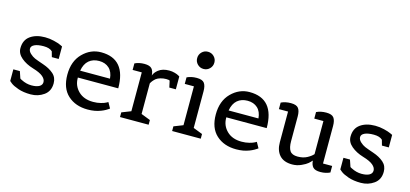

<svg xmlns="http://www.w3.org/2000/svg" viewBox="-65 -1228 3640 1704"><g transform="rotate(15 1755.5 -375.5)"><path d="M415 -357H352L338 -407Q312 -432 258 -432Q204 -432 174.5 -418Q145 -404 145 -380.5Q145 -357 167 -336.5Q189 -316 212 -306Q235 -296 294 -276Q353 -256 390.5 -223Q428 -190 428 -136Q428 -64 375.5 -26.5Q323 11 255.5 11Q188 11 139.5 -6Q91 -23 70 -40L50 -57V-164H110L131 -102Q132 -99 147 -92Q194 -68 241 -68Q288 -68 313 -82.5Q338 -97 338 -123.5Q338 -150 310 -174Q282 -198 216.5 -217.5Q151 -237 106.5 -274.5Q62 -312 62 -362Q62 -437 114.5 -474.5Q167 -512 250 -512Q291 -512 332 -502Q373 -492 394 -482L415 -472Z M779 10Q666 10 595.5 -54.5Q525 -119 525 -243Q525 -367 597 -439.5Q669 -512 765 -512Q993 -512 993 -242H622V-237Q622 -166 672 -117Q722 -68 808 -68Q845 -68 878 -76.5Q911 -85 926 -94L940 -102L969 -50Q966 -48 960.5 -43.5Q955 -39 937 -29Q919 -19 898 -11Q845 10 779 10ZM626 -306H900Q895 -368 859.5 -400.5Q824 -433 767.5 -433Q711 -433 674 -401.5Q637 -370 626 -306Z M1337 0H1074V-43L1158 -76V-433H1074V-493Q1113 -512 1162 -512Q1211 -512 1230 -491Q1249 -470 1251 -429Q1261 -459 1292 -483Q1329 -512 1390 -512Q1417 -512 1441.5 -505Q1466 -498 1477 -491L1489 -484V-366H1429L1416 -426Q1410 -432 1383 -432Q1356 -432 1331 -424.5Q1306 -417 1292 -406Q1264 -382 1252 -357V-76L1337 -43Z M1816 0H1553V-43L1637 -76V-433H1553V-493Q1592 -512 1643.5 -512Q1695 -512 1713 -487.5Q1731 -463 1731 -413V-76L1816 -43ZM1735 -627Q1712 -604 1679 -604Q1646 -604 1623 -627Q1600 -650 1600 -683Q1600 -716 1623 -739Q1646 -762 1679 -762Q1712 -762 1735 -739Q1758 -716 1758 -683Q1758 -650 1735 -627Z M2143 10Q2030 10 1959.5 -54.5Q1889 -119 1889 -243Q1889 -367 1961 -439.5Q2033 -512 2129 -512Q2357 -512 2357 -242H1986V-237Q1986 -166 2036 -117Q2086 -68 2172 -68Q2209 -68 2242 -76.5Q2275 -85 2290 -94L2304 -102L2333 -50Q2330 -48 2324.5 -43.5Q2319 -39 2301 -29Q2283 -19 2262 -11Q2209 10 2143 10ZM1990 -306H2264Q2259 -368 2223.5 -400.5Q2188 -433 2131.5 -433Q2075 -433 2038 -401.5Q2001 -370 1990 -306Z M3005 -68V-8Q2966 11 2917 11Q2868 11 2849 -9.5Q2830 -30 2827 -70Q2814 -55 2797 -40Q2780 -25 2740.5 -7Q2701 11 2658 11Q2580 11 2541 -32.5Q2502 -76 2502 -151V-433H2418V-493Q2457 -512 2508.5 -512Q2560 -512 2578 -487.5Q2596 -463 2596 -413V-186Q2596 -127 2615.5 -98Q2635 -69 2686 -69Q2737 -69 2773 -88.5Q2809 -108 2827 -129V-433H2743V-493Q2782 -512 2833.5 -512Q2885 -512 2903 -487.5Q2921 -463 2921 -413V-68Z M3448 -357H3385L3371 -407Q3345 -432 3291 -432Q3237 -432 3207.5 -418Q3178 -404 3178 -380.5Q3178 -357 3200 -336.5Q3222 -316 3245 -306Q3268 -296 3327 -276Q3386 -256 3423.5 -223Q3461 -190 3461 -136Q3461 -64 3408.5 -26.5Q3356 11 3288.5 11Q3221 11 3172.5 -6Q3124 -23 3103 -40L3083 -57V-164H3143L3164 -102Q3165 -99 3180 -92Q3227 -68 3274 -68Q3321 -68 3346 -82.5Q3371 -97 3371 -123.5Q3371 -150 3343 -174Q3315 -198 3249.5 -217.5Q3184 -237 3139.5 -274.5Q3095 -312 3095 -362Q3095 -437 3147.5 -474.5Q3200 -512 3283 -512Q3324 -512 3365 -502Q3406 -492 3427 -482L3448 -472Z"/></g></svg>

Font: Belgrano
Style: Regular
Weight: 400
Version: Version 1.002